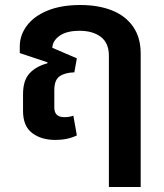

<svg xmlns="http://www.w3.org/2000/svg" viewBox="-20 -549 656 767"><path d="M201 10Q145 10 108.5 -17.5Q72 -45 72 -106V-172Q72 -228 98 -256Q124 -284 169 -296L170 -300L59 -337V-364Q59 -408 87 -446Q115 -484 169.5 -506.5Q224 -529 301 -529Q372 -529 426 -508Q480 -487 511 -443.5Q542 -400 542 -335V198H415V-326Q415 -377 383 -401.5Q351 -426 298 -426Q246 -426 218 -406Q190 -386 189 -358L287 -316L277 -260Q240 -259 218.5 -244.5Q197 -230 197 -189V-119Q197 -81 237 -81Q258 -81 273 -87L287 -8Q250 10 201 10Z"/></svg>

Font: Noto Sans Thai UI SemBd
Style: Regular
Weight: 600
Designer: Monotype Design Team
Foundry: Monotype Imaging Inc.
Version: Version 2.000;GOOG;noto-source:20170915:90ef993387c0